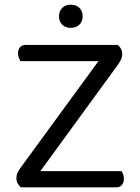

<svg xmlns="http://www.w3.org/2000/svg" viewBox="-20 -800 597 820"><path d="M71 -88 451 -608H483Q502 -592 502 -570Q502 -556 496.5 -545Q491 -534 481 -520L102 0H69Q61 -7 55.5 -17Q50 -27 50 -38Q50 -52 55.5 -63.5Q61 -75 71 -88ZM90 0 93 -69H499Q503 -64 506 -55.5Q509 -47 509 -36Q509 -20 500.5 -10Q492 0 478 0ZM464 -608 462 -539H67Q64 -544 60.5 -553Q57 -562 57 -572Q57 -589 65.5 -598.5Q74 -608 89 -608ZM333 -730Q333 -708 319 -694.5Q305 -681 282 -681Q260 -681 246 -694.5Q232 -708 232 -730Q232 -753 246 -766.5Q260 -780 282 -780Q305 -780 319 -766.5Q333 -753 333 -730Z"/></svg>

Font: Baloo Bhaina 2
Style: Regular
Weight: 400
Designer: Yesha Goshar, Manish Minz, Shuchita Grover and Ek Type
Foundry: Ek Type
Version: Version 1.700